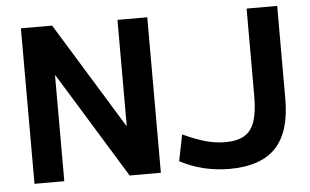

<svg xmlns="http://www.w3.org/2000/svg" viewBox="-51 -809 1452 898"><g transform="rotate(-5 674.5 -360.0)"><path d="M76.7 0V-730H223.3L528.1 -233.2H530.1V-730H670V0H523.4L218.6 -496.8H216.6V0ZM992.3 10Q866 10 760 -46.3L784.7 -169.9Q846 -141.6 892.2 -128.9Q938.3 -116.3 983.3 -116.3Q1039 -116.3 1072.7 -136.1Q1106.4 -156 1121.4 -200.6Q1136.4 -245.3 1136.4 -320V-730H1280V-293.3Q1280 -139 1209.7 -64.5Q1139.3 10 992.3 10Z"/></g></svg>

Font: M PLUS 2 Thin
Style: Regular
Weight: 100
Designer: Coji Morishita
Foundry: UNDERFOREST DESIGN
Version: Version 1.001